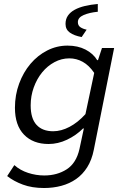

<svg xmlns="http://www.w3.org/2000/svg" viewBox="-20 -727 640 964"><path d="M201 217Q141 217 95 200Q49 183 16 157L52 102Q81 128 121 141Q161 154 202 154Q267 154 315 123Q363 92 379 21L401 -82H397Q362 -47 316.5 -25.5Q271 -4 224 -4Q146 -4 100.5 -51Q55 -98 55 -186Q55 -250 76 -307Q97 -364 133 -406.5Q169 -449 217 -473.5Q265 -498 319 -498Q371 -498 409.5 -478Q448 -458 468 -425H472L492 -486H553L451 25Q441 76 418 112.5Q395 149 362 172Q329 195 288 206Q247 217 201 217ZM247 -68Q287 -68 329 -90Q371 -112 409 -154L453 -361Q427 -399 395.5 -416.5Q364 -434 328 -434Q289 -434 253.5 -415Q218 -396 191.5 -363.5Q165 -331 149.5 -288Q134 -245 134 -198Q134 -132 163.5 -100Q193 -68 247 -68ZM390 -541Q352 -548 330.5 -563.5Q309 -579 309 -607Q309 -631 321 -648.5Q333 -666 355 -678Q377 -690 406.5 -697Q436 -704 471 -707V-668Q429 -664 400 -651.5Q371 -639 371 -616Q371 -599 383.5 -590.5Q396 -582 415 -578Z"/></svg>

Font: Source Code Pro
Style: Italic
Weight: 400
Italic angle: -11°
Monospace: yes
Designer: Paul D. Hunt, Teo Tuominen
Foundry: Adobe Systems Incorporated
Version: Version 1.050;PS 1.000;hotconv 16.6.51;makeotf.lib2.5.65220